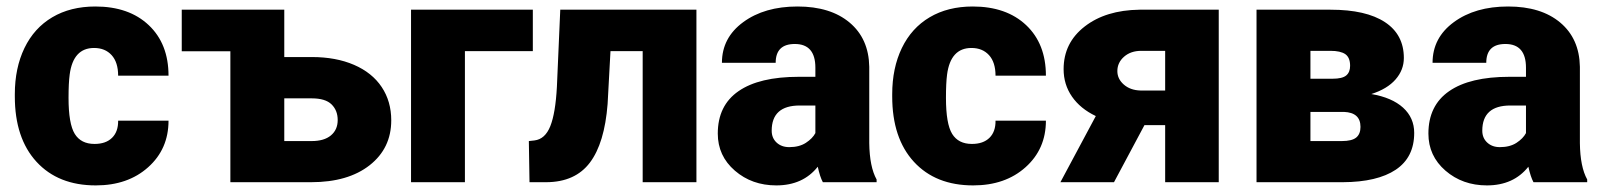

<svg xmlns="http://www.w3.org/2000/svg" viewBox="-20 -558 4903 588"><path d="M269.5 -117.2Q304.2 -117.2 323.2 -136Q342.3 -154.8 341.8 -188.5H496.1Q496.1 -101.6 433.8 -45.9Q371.6 9.8 273.4 9.8Q158.2 9.8 91.8 -62.5Q25.4 -134.8 25.4 -262.7V-269.5Q25.4 -349.6 54.9 -410.9Q84.5 -472.2 140.1 -505.1Q195.8 -538.1 272 -538.1Q375 -538.1 435.5 -481Q496.1 -423.8 496.1 -326.2H341.8Q341.8 -367.2 321.8 -389.2Q301.8 -411.1 268.1 -411.1Q204.1 -411.1 193.4 -329.6Q189.9 -303.7 189.9 -258.3Q189.9 -178.7 209 -147.9Q228 -117.2 269.5 -117.2Z M850.6 -383.3H935.1Q1008.8 -383.3 1064.2 -359.4Q1119.6 -335.4 1148.9 -291.5Q1178.2 -247.6 1178.2 -189.5Q1178.2 -104 1112.1 -52Q1045.9 0 932.6 0H685.5V-400.9H536.6V-528.3H850.6ZM850.6 -256.8V-126H934.6Q972.7 -126 993.4 -143.3Q1014.2 -160.6 1014.2 -190.4Q1014.2 -219.7 995.4 -238.3Q976.6 -256.8 934.6 -256.8Z M1611.8 -401.4H1403.8V0H1238.8V-528.3H1611.8Z M2112.8 -528.3V0H1948.2V-401.4H1849.6L1840.8 -239.7Q1831.5 -119.6 1786.6 -60.1Q1741.7 -0.5 1653.3 0H1601.6L1599.6 -126L1616.7 -127.9Q1649.4 -131.8 1665.3 -171.6Q1681.2 -211.4 1685.5 -292L1695.8 -528.3Z M2500 0Q2491.2 -16.1 2484.4 -47.4Q2439 9.8 2357.4 9.8Q2282.7 9.8 2230.5 -35.4Q2178.2 -80.6 2178.2 -148.9Q2178.2 -234.9 2241.7 -278.8Q2305.2 -322.8 2426.3 -322.8H2477.1V-350.6Q2477.1 -423.3 2414.1 -423.3Q2355.5 -423.3 2355.5 -365.7H2190.9Q2190.9 -442.4 2256.1 -490.2Q2321.3 -538.1 2422.4 -538.1Q2523.4 -538.1 2582 -488.8Q2640.6 -439.5 2642.1 -353.5V-119.6Q2643.1 -46.9 2664.6 -8.3V0ZM2397 -107.4Q2427.7 -107.4 2448 -120.6Q2468.3 -133.8 2477.1 -150.4V-234.9H2429.2Q2343.3 -234.9 2343.3 -157.7Q2343.3 -135.3 2358.4 -121.3Q2373.5 -107.4 2397 -107.4Z M2956.5 -117.2Q2991.2 -117.2 3010.3 -136Q3029.3 -154.8 3028.8 -188.5H3183.1Q3183.1 -101.6 3120.8 -45.9Q3058.6 9.8 2960.4 9.8Q2845.2 9.8 2778.8 -62.5Q2712.4 -134.8 2712.4 -262.7V-269.5Q2712.4 -349.6 2741.9 -410.9Q2771.5 -472.2 2827.1 -505.1Q2882.8 -538.1 2959 -538.1Q3062 -538.1 3122.6 -481Q3183.1 -423.8 3183.1 -326.2H3028.8Q3028.8 -367.2 3008.8 -389.2Q2988.8 -411.1 2955.1 -411.1Q2891.1 -411.1 2880.4 -329.6Q2877 -303.7 2877 -258.3Q2877 -178.7 2896 -147.9Q2915 -117.2 2956.5 -117.2Z M3712.4 -528.3V0H3548.3V-174.8H3484.9L3391.6 0H3227.5L3335.9 -202.6Q3288.6 -225.1 3262.9 -262.2Q3237.3 -299.3 3237.3 -346.2Q3237.3 -426.8 3301.8 -476.8Q3366.2 -526.9 3469.7 -528.3ZM3401.9 -340.3Q3401.9 -316.4 3421.6 -299.1Q3441.4 -281.7 3472.7 -280.8H3548.3V-402.3H3475.1Q3442.9 -402.3 3422.4 -384.3Q3401.9 -366.2 3401.9 -340.3Z M3828.1 0V-528.3H4054.7Q4163.6 -528.3 4221.4 -490.2Q4279.3 -452.1 4279.3 -380.4Q4279.3 -343.8 4253.9 -314.7Q4228.5 -285.6 4179.7 -270Q4242.7 -259.3 4276.9 -228.3Q4311 -197.3 4311 -150.9Q4311 -76.2 4254.6 -38.3Q4198.2 -0.5 4092.3 0ZM3993.2 -215.3V-126H4089.4Q4120.1 -126 4133.3 -136.7Q4146.5 -147.5 4146.5 -169.4Q4146.5 -213.4 4095.7 -215.3ZM3993.2 -316.9H4061Q4090.8 -316.9 4102.8 -326.9Q4114.7 -336.9 4114.7 -356.4Q4114.7 -381.8 4100.1 -392.1Q4085.4 -402.3 4054.7 -402.3H3993.2Z M4676.3 0Q4667.5 -16.1 4660.6 -47.4Q4615.2 9.8 4533.7 9.8Q4459 9.8 4406.7 -35.4Q4354.5 -80.6 4354.5 -148.9Q4354.5 -234.9 4418 -278.8Q4481.4 -322.8 4602.5 -322.8H4653.3V-350.6Q4653.3 -423.3 4590.3 -423.3Q4531.7 -423.3 4531.7 -365.7H4367.2Q4367.2 -442.4 4432.4 -490.2Q4497.6 -538.1 4598.6 -538.1Q4699.7 -538.1 4758.3 -488.8Q4816.9 -439.5 4818.4 -353.5V-119.6Q4819.3 -46.9 4840.8 -8.3V0ZM4573.2 -107.4Q4604 -107.4 4624.3 -120.6Q4644.5 -133.8 4653.3 -150.4V-234.9H4605.5Q4519.5 -234.9 4519.5 -157.7Q4519.5 -135.3 4534.7 -121.3Q4549.8 -107.4 4573.2 -107.4Z"/></svg>

Font: Roboto
Style: Regular
Weight: 900
Designer: Google
Version: Version 2.001171; 2014